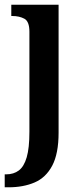

<svg xmlns="http://www.w3.org/2000/svg" viewBox="-28 -556 357 816"><path d="M-8 240V185H-2Q30 185 52 168.5Q74 152 85.5 112.5Q97 73 97 4V-421Q97 -465 75.5 -476.5Q54 -488 24 -488H20V-536H221V8Q221 97 194 148Q167 199 119 219.5Q71 240 9 240Z"/></svg>

Font: Noto Serif Thai SemiCondensed SemiBold
Style: Regular
Weight: 600
Width: 4
Designer: Monotype Design Team
Foundry: Monotype Imaging Inc.
Version: Version 2.002; ttfautohint (v1.8.4.7-5d5b)